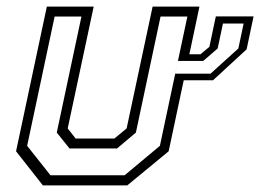

<svg xmlns="http://www.w3.org/2000/svg" viewBox="-20 -560 786 580"><path d="M632 -510.5H746L725 -411L623.5 -317.5H535L489.5 -103L364.5 0H109.5L28.5 -103L121.5 -540H263L184.5 -172L208.5 -141.5H325.5L362.5 -172L441 -540H582.5L552 -396H585.5L612.5 -418.5ZM132.5 -30.5H356.5L463 -119.5L546 -510H465L390.5 -159.5L333.5 -111.5H190L151.5 -159.5L226 -510H145L62 -119.5ZM653.5 -489 637.5 -413.5 594 -376H517.5L509.5 -337.5H616L700 -413.5L716 -489Z"/></svg>

Font: Tourney Expanded Light
Style: Italic
Weight: 300
Width: 7
Italic angle: -12°
Designer: Tyler Finck
Foundry: Etcetera Type Co
Version: Version 1.010; ttfautohint (v1.8.3)